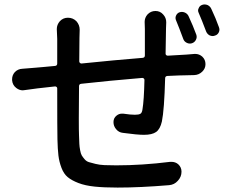

<svg xmlns="http://www.w3.org/2000/svg" viewBox="-20 -806 1040 860"><path d="M859.4 -650.4Q863.3 -638.7 857.4 -627.4Q851.6 -616.2 839.8 -612.3Q828.1 -608.4 816.4 -614.3Q804.7 -620.1 800.8 -631.8Q781.2 -684.6 768.6 -714.8Q763.7 -725.6 768.6 -736.3Q773.4 -747.1 784.2 -751Q796.9 -754.9 808.6 -749.5Q820.3 -744.1 825.2 -732.4Q844.7 -690.4 859.4 -650.4ZM723.6 -678.7 721.7 -565.4Q721.7 -561.5 724.6 -559.1Q727.5 -556.6 731.4 -556.6Q777.3 -559.6 815.4 -561.5Q827.1 -562.5 851.6 -564.5Q852.5 -564.5 854.5 -564.5Q872.1 -564.5 885.7 -552.7Q900.4 -539.1 900.4 -518.6Q900.4 -499 885.7 -484.9Q871.1 -470.7 850.6 -469.7Q832 -469.7 814.5 -468.8Q791 -468.8 729.5 -465.8Q719.7 -464.8 719.7 -455.1Q715.8 -313.5 705.1 -261.7Q697.3 -227.5 679.2 -214.8Q661.1 -202.1 625 -202.1Q594.7 -202.1 530.3 -210.9Q511.7 -212.9 500 -227.5Q488.3 -241.2 488.3 -259.3Q488.3 -277.3 502 -288.1Q512.7 -296.9 525.4 -296.9Q528.3 -296.9 532.2 -296.9Q564.5 -292 584 -292Q601.6 -292 608.9 -296.4Q616.2 -300.8 618.2 -316.4Q625 -356.4 627 -448.2Q627 -452.1 624 -454.6Q621.1 -457 617.2 -457Q465.8 -444.3 343.8 -430.7Q334 -429.7 334 -419.9Q333 -331.1 333 -275.4Q333 -217.8 334 -197.3Q335 -173.8 335.4 -161.6Q335.9 -149.4 338.9 -133.3Q341.8 -117.2 346.2 -109.9Q350.6 -102.5 358.9 -92.8Q367.2 -83 378.9 -79.6Q390.6 -76.2 408.2 -71.8Q425.8 -67.4 448.2 -66.4Q470.7 -65.4 501 -65.4Q616.2 -65.4 742.2 -81.1Q745.1 -81.1 748 -81.1Q765.6 -81.1 778.3 -70.3Q793 -56.6 793 -37.1Q793 -13.7 776.4 3.9Q760.7 21.5 737.3 23.4Q607.4 34.2 506.8 34.2Q446.3 34.2 403.8 29.8Q361.3 25.4 331.1 13.7Q300.8 2 283.2 -12.7Q265.6 -27.3 255.4 -54.2Q245.1 -81.1 241.7 -109.4Q238.3 -137.7 237.3 -181.6Q236.3 -223.6 236.3 -410.2Q236.3 -414.1 233.4 -416.5Q230.5 -418.9 226.6 -418.9L148.4 -410.2Q123 -407.2 89.8 -402.3Q85.9 -401.4 82 -401.4Q66.4 -401.4 52.7 -412.1Q36.1 -424.8 34.2 -446.3Q34.2 -448.2 34.2 -451.2Q34.2 -468.8 45.9 -482.4Q59.6 -497.1 80.1 -498Q110.4 -500 140.6 -502.9Q144.5 -502.9 174.8 -505.9Q205.1 -508.8 226.6 -510.7Q236.3 -511.7 236.3 -521.5V-631.8L234.4 -675.8Q234.4 -695.3 248 -710.9Q262.7 -726.6 284.2 -726.6Q306.6 -726.6 322.3 -710.9Q336.9 -694.3 336.9 -672.9L335.9 -636.7L335 -531.2Q335 -527.3 337.9 -524.4Q340.8 -521.5 344.7 -521.5Q496.1 -537.1 619.1 -546.9Q628.9 -547.9 628.9 -557.6V-675.8L627.9 -708Q627.9 -726.6 640.6 -741.2Q655.3 -756.8 676.3 -756.8Q697.3 -756.8 710.9 -741.2Q724.6 -726.6 724.6 -706.1ZM870.1 -748Q867.2 -753.9 867.2 -758.8Q867.2 -764.6 870.1 -769.5Q874 -780.3 885.7 -784.2Q890.6 -786.1 896.5 -786.1Q903.3 -786.1 910.2 -783.2Q921.9 -777.3 926.8 -765.6Q946.3 -724.6 960.9 -683.6Q962.9 -677.7 962.9 -672.9Q962.9 -667 960 -661.1Q954.1 -649.4 942.4 -646.5Q937.5 -644.5 932.6 -644.5Q925.8 -644.5 918.9 -647.5Q908.2 -653.3 903.3 -665Q883.8 -716.8 870.1 -748Z"/></svg>

Font: Gen Jyuu GothicX Medium
Style: Regular
Weight: 500
Designer: Ryoko NISHIZUKA (kana &amp; ideographs); Paul D. Hunt (Latin, Greek &amp; Cyrillic); Wenlong ZHANG (bopomofo); Sandoll C
Version: Version 1.058.20140828